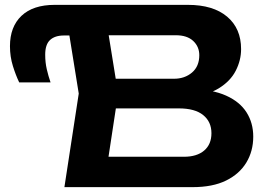

<svg xmlns="http://www.w3.org/2000/svg" viewBox="-20 -770 1098 790"><path d="M205 -750H753Q857 -750 914.5 -701.5Q972 -653 972 -568Q972 -522 950 -479Q928 -436 880 -406.5Q832 -377 751 -370L766 -404Q854 -402 910.5 -376.5Q967 -351 994.5 -307.5Q1022 -264 1022 -208Q1022 -148 993.5 -101Q965 -54 910 -27Q855 0 772 0H245L304 -385L252 -708L316 -624H243Q206 -624 186 -605.5Q166 -587 166 -545Q166 -513 172.5 -485Q179 -457 188 -431H59Q45 -460 33 -498.5Q21 -537 21 -580Q21 -660 68.5 -705Q116 -750 205 -750ZM414 -43 349 -125H737Q790 -125 820 -150.5Q850 -176 850 -222Q850 -269 816 -296.5Q782 -324 716 -324H400V-446H696Q740 -446 770 -471.5Q800 -497 800 -543Q800 -578 775 -601.5Q750 -625 703 -625H349L414 -707L466 -385Z"/></svg>

Font: Unbounded Medium
Style: Regular
Weight: 500
Designer: Luke Prowse, Jean-Baptiste Morizot, Fátima Lázaro, Florian Runge
Foundry: NaN
Version: Version 1.700